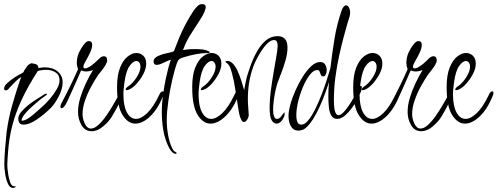

<svg xmlns="http://www.w3.org/2000/svg" viewBox="-35 -589 2423 935"><path d="M28 326Q13 326 4 306.5Q-5 287 -9.5 260Q-14 233 -14 210Q-14 199 -13 178Q-12 157 -10 133Q-8 109 -6 88Q-4 67 -3 56Q6 -12 24 -75.5Q42 -139 63 -200Q64 -202 65.5 -206Q67 -210 68 -210V-213Q58 -209 42.5 -194Q27 -179 20 -171Q13 -164 7 -156.5Q1 -149 -7 -149Q-15 -149 -15 -158Q-15 -169 -3.5 -180.5Q8 -192 22 -202Q36 -213 52.5 -222Q69 -231 76 -235Q79 -237 80.5 -240Q82 -243 83 -246Q90 -257 97.5 -267Q105 -277 118 -281Q127 -280 138 -277Q149 -274 151 -263Q151 -259 153 -259V-258Q158 -258 165.5 -259.5Q173 -261 183 -261Q222 -261 246 -241Q270 -221 270 -188Q270 -157 252 -121.5Q234 -86 213 -64Q180 -31 143.5 -6.5Q107 18 81 18Q65 18 59.5 9.5Q54 1 54 -11Q54 -28 69 -45Q84 -62 99 -74Q116 -88 134.5 -100Q153 -112 166 -120Q173 -125 179.5 -129Q186 -133 191 -133Q194 -133 194 -130Q194 -128 182.5 -120Q171 -112 163 -106Q157 -101 142 -88.5Q127 -76 110.5 -60.5Q94 -45 82 -29Q70 -13 70 -1Q86 -1 105.5 -14.5Q125 -28 144.5 -46Q164 -64 178 -76Q191 -88 209 -109Q227 -130 241 -154Q255 -178 255 -198Q255 -224 235.5 -236.5Q216 -249 189 -249Q180 -249 166 -247Q152 -245 149 -243Q127 -209 107 -174Q87 -139 70 -102Q42 -42 25.5 20Q9 82 4 154Q3 171 1.5 190Q0 209 1 228Q2 238 5 260Q8 282 15 300Q22 318 34 318Q35 318 38 318Q41 318 41 319V322Q34 326 28 326Z M411 50Q379 50 362 20.5Q345 -9 345 -44Q345 -77 356 -113Q367 -149 383.5 -184Q400 -219 418 -248Q400 -241 384 -241Q376 -241 370 -243Q364 -245 360 -246Q355 -234 342.5 -206Q330 -178 316.5 -147.5Q303 -117 293 -96Q277 -62 265 -62Q259 -62 259 -70Q259 -76 264 -86Q287 -129 307.5 -171Q328 -213 345 -252Q343 -257 341 -265.5Q339 -274 339 -284Q339 -295 341.5 -307.5Q344 -320 349 -332Q352 -339 360 -352.5Q368 -366 378 -377.5Q388 -389 397 -389Q414 -389 414 -371Q414 -354 403.5 -332Q393 -310 382 -291.5Q371 -273 371 -264Q371 -256 379 -256Q390 -256 406.5 -267.5Q423 -279 433 -289Q438 -294 449 -304.5Q460 -315 470 -315Q480 -315 483.5 -309Q487 -303 487 -295Q487 -286 479 -272.5Q471 -259 460.5 -246Q450 -233 443 -224Q429 -203 411 -171Q393 -139 380 -102.5Q367 -66 367 -33Q367 -11 378 13Q389 37 408 37Q425 37 444.5 19Q464 1 481.5 -24Q499 -49 512.5 -72Q526 -95 531 -104Q533 -109 538 -116.5Q543 -124 550 -124Q556 -124 556 -118Q556 -113 553.5 -106.5Q551 -100 549 -95Q540 -74 527 -51Q514 -28 509 -20Q495 3 467.5 26.5Q440 50 411 50Z M624 13Q588 13 561.5 -29.5Q535 -72 535 -164Q535 -224 550 -260.5Q565 -297 587 -314Q609 -331 629 -331Q649 -331 663 -317.5Q677 -304 677 -279Q677 -255 663 -228.5Q649 -202 629.5 -180.5Q610 -159 591 -152Q587 -150 581 -150Q577 -150 577 -153Q577 -161 593 -171Q613 -185 631 -213.5Q649 -242 649 -264Q649 -277 643 -284.5Q637 -292 629 -292Q614 -292 596.5 -268.5Q579 -245 571 -188Q569 -172 567.5 -157.5Q566 -143 566 -129Q566 -73 583 -41.5Q600 -10 628 -10Q652 -10 682 -38.5Q712 -67 741 -128Q748 -144 757 -144Q763 -144 763 -136Q763 -129 759 -121Q733 -57 696 -22Q659 13 624 13Z M820 160Q810 160 799.5 147.5Q789 135 780 113Q765 77 759 37.5Q753 -2 753 -42Q753 -86 759 -128Q765 -170 772 -204Q777 -228 784 -255Q791 -282 797 -298Q791 -297 778 -291Q765 -285 751.5 -279Q738 -273 728 -273Q713 -273 713 -290Q713 -299 719.5 -306Q726 -313 736 -317Q756 -326 780 -330.5Q804 -335 812 -340L838 -406Q842 -416 852.5 -438.5Q863 -461 877.5 -487Q892 -513 906 -534Q917 -550 927 -559.5Q937 -569 949 -569Q967 -569 967 -555Q967 -547 960.5 -531Q954 -515 937 -489Q918 -459 898.5 -429.5Q879 -400 865 -368Q864 -364 860.5 -355.5Q857 -347 855 -345L875 -348Q883 -349 893 -349.5Q903 -350 915 -350Q932 -350 947.5 -348.5Q963 -347 973 -343Q978 -341 982.5 -338.5Q987 -336 987 -334Q987 -330 961 -330Q946 -330 918.5 -325Q891 -320 856 -309Q839 -304 833 -295Q827 -286 817 -252Q802 -198 793 -148.5Q784 -99 779 -48Q778 -38 777.5 -27Q777 -16 777 -3Q777 31 783.5 68Q790 105 803 132Q806 138 809.5 143Q813 148 818 150Q825 153 825 157Q825 160 820 160Z M990 13Q954 13 927.5 -29.5Q901 -72 901 -164Q901 -224 916 -260.5Q931 -297 953 -314Q975 -331 995 -331Q1015 -331 1029 -317.5Q1043 -304 1043 -279Q1043 -255 1029 -228.5Q1015 -202 995.5 -180.5Q976 -159 957 -152Q953 -150 947 -150Q943 -150 943 -153Q943 -161 959 -171Q979 -185 997 -213.5Q1015 -242 1015 -264Q1015 -277 1009 -284.5Q1003 -292 995 -292Q980 -292 962.5 -268.5Q945 -245 937 -188Q935 -172 933.5 -157.5Q932 -143 932 -129Q932 -73 949 -41.5Q966 -10 994 -10Q1018 -10 1048 -38.5Q1078 -67 1107 -128Q1114 -144 1123 -144Q1129 -144 1129 -136Q1129 -129 1125 -121Q1099 -57 1062 -22Q1025 13 990 13Z M1311 13Q1298 13 1288 -3.5Q1278 -20 1278 -67Q1278 -104 1284 -148.5Q1290 -193 1297.5 -237Q1305 -281 1311 -315.5Q1317 -350 1317 -366Q1317 -394 1300 -394Q1284 -394 1267.5 -378Q1251 -362 1236.5 -339Q1222 -316 1211.5 -294.5Q1201 -273 1198 -263Q1184 -224 1178 -185.5Q1172 -147 1172 -106Q1172 -89 1173.5 -71Q1175 -53 1176 -34Q1178 -24 1170.5 -9.5Q1163 5 1153 5Q1146 5 1141 -4Q1136 -13 1134 -20Q1130 -32 1128 -45.5Q1126 -59 1124 -69Q1117 -110 1111 -152.5Q1105 -195 1094 -235Q1091 -246 1086.5 -258.5Q1082 -271 1073 -279Q1071 -281 1067 -283.5Q1063 -286 1063 -288Q1063 -292 1074 -292Q1086 -292 1098 -280Q1110 -268 1120 -248Q1132 -223 1140.5 -195Q1149 -167 1154 -150Q1160 -186 1167 -214Q1174 -238 1186 -271.5Q1198 -305 1216 -337.5Q1234 -370 1259 -391.5Q1284 -413 1317 -413Q1365 -413 1365 -357Q1365 -328 1355 -293.5Q1345 -259 1333.5 -230Q1322 -201 1318 -190Q1313 -176 1307.5 -152Q1302 -128 1298.5 -102Q1295 -76 1295 -54Q1295 -35 1299.5 -22.5Q1304 -10 1314 -10Q1324 -10 1332 -19.5Q1340 -29 1345.5 -37Q1351 -45 1351 -40Q1353 -25 1340.5 -6Q1328 13 1311 13Z M1418 47Q1394 47 1382 26.5Q1370 6 1370 -25Q1370 -47 1379 -80Q1388 -113 1404 -149Q1420 -185 1440 -216.5Q1460 -248 1481.5 -267.5Q1503 -287 1524 -287Q1541 -287 1548.5 -274.5Q1556 -262 1556 -248Q1556 -236 1551.5 -226.5Q1547 -217 1539 -217Q1531 -217 1527.5 -224.5Q1524 -232 1521.5 -240Q1519 -248 1510 -248Q1492 -248 1474 -225Q1456 -202 1441 -167Q1426 -132 1417 -94.5Q1408 -57 1408 -28Q1408 -7 1413.5 5.5Q1419 18 1432 18Q1449 18 1466.5 -3.5Q1484 -25 1501 -59.5Q1518 -94 1532.5 -132Q1547 -170 1557.5 -203.5Q1568 -237 1574 -257Q1582 -327 1593.5 -398Q1605 -469 1628 -536Q1631 -547 1637.5 -555Q1644 -563 1651 -563Q1659 -563 1664.5 -552Q1670 -541 1670 -527Q1670 -516 1666 -504Q1662 -492 1656 -472Q1649 -448 1638.5 -408.5Q1628 -369 1617 -319.5Q1606 -270 1598.5 -214.5Q1591 -159 1591 -104Q1591 -62 1597 -45Q1603 -28 1613 -28Q1624 -28 1637.5 -42Q1651 -56 1664.5 -76Q1678 -96 1689 -116.5Q1700 -137 1706 -149Q1717 -171 1723 -171Q1727 -171 1727 -162Q1727 -155 1724 -147Q1718 -134 1716 -127.5Q1714 -121 1711.5 -115Q1709 -109 1701 -96Q1694 -84 1679 -63.5Q1664 -43 1645 -26.5Q1626 -10 1607 -10Q1588 -10 1578.5 -26Q1569 -42 1566.5 -67.5Q1564 -93 1564 -120Q1564 -153 1567 -190Q1560 -166 1548 -133.5Q1536 -101 1521 -68Q1506 -35 1489 -8Q1475 14 1458 30.5Q1441 47 1418 47Z M1774 13Q1738 13 1711.5 -29.5Q1685 -72 1685 -164Q1685 -224 1700 -260.5Q1715 -297 1737 -314Q1759 -331 1779 -331Q1799 -331 1813 -317.5Q1827 -304 1827 -279Q1827 -255 1813 -228.5Q1799 -202 1779.5 -180.5Q1760 -159 1741 -152Q1737 -150 1731 -150Q1727 -150 1727 -153Q1727 -161 1743 -171Q1763 -185 1781 -213.5Q1799 -242 1799 -264Q1799 -277 1793 -284.5Q1787 -292 1779 -292Q1764 -292 1746.5 -268.5Q1729 -245 1721 -188Q1719 -172 1717.5 -157.5Q1716 -143 1716 -129Q1716 -73 1733 -41.5Q1750 -10 1778 -10Q1802 -10 1832 -38.5Q1862 -67 1891 -128Q1898 -144 1907 -144Q1913 -144 1913 -136Q1913 -129 1909 -121Q1883 -57 1846 -22Q1809 13 1774 13Z M2016 50Q1984 50 1967 20.5Q1950 -9 1950 -44Q1950 -77 1961 -113Q1972 -149 1988.5 -184Q2005 -219 2023 -248Q2005 -241 1989 -241Q1981 -241 1975 -243Q1969 -245 1965 -246Q1960 -234 1947.5 -206Q1935 -178 1921.5 -147.5Q1908 -117 1898 -96Q1882 -62 1870 -62Q1864 -62 1864 -70Q1864 -76 1869 -86Q1892 -129 1912.5 -171Q1933 -213 1950 -252Q1948 -257 1946 -265.5Q1944 -274 1944 -284Q1944 -295 1946.5 -307.5Q1949 -320 1954 -332Q1957 -339 1965 -352.5Q1973 -366 1983 -377.5Q1993 -389 2002 -389Q2019 -389 2019 -371Q2019 -354 2008.5 -332Q1998 -310 1987 -291.5Q1976 -273 1976 -264Q1976 -256 1984 -256Q1995 -256 2011.5 -267.5Q2028 -279 2038 -289Q2043 -294 2054 -304.5Q2065 -315 2075 -315Q2085 -315 2088.5 -309Q2092 -303 2092 -295Q2092 -286 2084 -272.5Q2076 -259 2065.5 -246Q2055 -233 2048 -224Q2034 -203 2016 -171Q1998 -139 1985 -102.5Q1972 -66 1972 -33Q1972 -11 1983 13Q1994 37 2013 37Q2030 37 2049.5 19Q2069 1 2086.5 -24Q2104 -49 2117.5 -72Q2131 -95 2136 -104Q2138 -109 2143 -116.5Q2148 -124 2155 -124Q2161 -124 2161 -118Q2161 -113 2158.5 -106.5Q2156 -100 2154 -95Q2145 -74 2132 -51Q2119 -28 2114 -20Q2100 3 2072.5 26.5Q2045 50 2016 50Z M2229 13Q2193 13 2166.5 -29.5Q2140 -72 2140 -164Q2140 -224 2155 -260.5Q2170 -297 2192 -314Q2214 -331 2234 -331Q2254 -331 2268 -317.5Q2282 -304 2282 -279Q2282 -255 2268 -228.5Q2254 -202 2234.5 -180.5Q2215 -159 2196 -152Q2192 -150 2186 -150Q2182 -150 2182 -153Q2182 -161 2198 -171Q2218 -185 2236 -213.5Q2254 -242 2254 -264Q2254 -277 2248 -284.5Q2242 -292 2234 -292Q2219 -292 2201.5 -268.5Q2184 -245 2176 -188Q2174 -172 2172.5 -157.5Q2171 -143 2171 -129Q2171 -73 2188 -41.5Q2205 -10 2233 -10Q2257 -10 2287 -38.5Q2317 -67 2346 -128Q2353 -144 2362 -144Q2368 -144 2368 -136Q2368 -129 2364 -121Q2338 -57 2301 -22Q2264 13 2229 13Z"/></svg>

Font: Inspiration
Style: Regular
Weight: 400
Designer: Robert E. Leuschke
Foundry: Robert E. Leuschke
Version: Version 2.010; ttfautohint (v1.8.3)